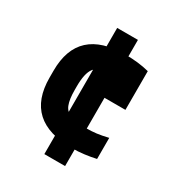

<svg xmlns="http://www.w3.org/2000/svg" viewBox="-173 -741 896 962"><g transform="rotate(30 275.0 -260.0)"><path d="M225 -260V-625H345V-260ZM225 105V-260H345V105ZM329 10Q56 10 56 -240V-280Q56 -530 328 -530Q404 -530 466 -514V-290H328V-495L392 -390Q372 -398 347 -403Q322 -408 298 -408Q243 -408 219.5 -377Q196 -346 196 -270V-250Q196 -195 208 -165Q220 -135 251 -123.5Q282 -112 339 -112Q373 -112 400.5 -115.5Q428 -119 466 -128V-6Q435 1 400 5.5Q365 10 329 10Z"/></g></svg>

Font: M PLUS Code Latin SemiExpanded
Style: Bold
Weight: 700
Width: 6
Designer: Coji Morishita
Foundry: UNDERFOREST DESIGN
Version: Version 1.002; ttfautohint (v1.8.3)